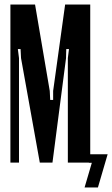

<svg xmlns="http://www.w3.org/2000/svg" viewBox="-20 -720 496 849"><path d="M379 -1H280V-463L285 -503H273L272 -463L212 -1H156L73 -463L71 -503H59L64 -463V-1H26V-700H135L200 -318L202 -278H215V-318L268 -700H379ZM354 109 386 0H373V-38H456L413 109Z"/></svg>

Font: Moniqa ExtBd Cond Paragraph
Style: Regular
Weight: 800
Width: 3
Designer: Rajesh Rajput
Foundry: Rajesh Rajput
Version: Version 1.000